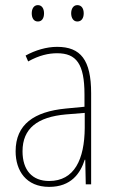

<svg xmlns="http://www.w3.org/2000/svg" viewBox="-20 -720 450 750"><path d="M104 -668C104 -651 111 -636 128 -636C144 -636 152 -649 152 -668C152 -686 144 -700 128 -700C111 -700 104 -684 104 -668ZM258 -668C258 -651 266 -636 282 -636C299 -636 307 -650 307 -668C307 -686 299 -700 282 -700C266 -700 258 -685 258 -668ZM203 -537C162 -537 118 -524 80 -503L90 -480C133 -504 170 -512 203 -512C278 -512 310 -471 310 -351V-303L237 -296C113 -284 41 -234 41 -129C41 -53 82 10 172 10C258 10 294 -43 311 -96H313L315 0H336V-356C336 -486 295 -537 203 -537ZM237 -273 311 -279V-220C310 -98 271 -13 172 -13C106 -13 68 -55 68 -129C68 -219 127 -263 237 -273Z"/></svg>

Font: Noto Sans Lao Condensed Thin
Style: Regular
Weight: 100
Width: 3
Designer: Monotype Design Team
Foundry: Monotype Imaging Inc.
Version: Version 2.003